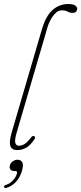

<svg xmlns="http://www.w3.org/2000/svg" viewBox="-22 -739 404 955"><path d="M318.5 -719Q340.5 -719 351.2 -712Q362 -705 362 -695.5Q362 -688 356.8 -681.5Q351.5 -675 340 -675Q324.5 -675 314.5 -681.2Q304.5 -687.5 285.5 -687.5Q271 -687.5 259.5 -678.5Q248 -669.5 237 -653Q222.5 -630 214.8 -605.5Q207 -581 197 -544.5L61 -80Q50 -42 54.2 -28Q58.5 -14 72.5 -14Q85 -14 99 -22Q113 -30 131 -53Q140 -66.5 148.5 -61.5Q156.5 -57 148.5 -45Q128.5 -16 108.2 -4.2Q88 7.5 63 7.5Q37.5 7.5 29.8 -11.8Q22 -31 36 -79.5L186.5 -593.5Q206.5 -661 240 -690Q273.5 -719 318.5 -719ZM47.5 111.5Q35 111.5 29.5 103.2Q24 95 27 84Q30.5 71.5 41.5 63.5Q52.5 55.5 65.5 55.5Q80.5 55.5 88.2 67.2Q96 79 87.5 109.5Q78.5 143 57.5 165.5Q36.5 188 11 195Q0.5 198 -2 191.5Q-2 182.5 8.5 180.5Q27.5 174 42.2 158.2Q57 142.5 62 125Q65.5 111.5 54.5 111.5Z"/></svg>

Font: Fraunces144ptSuperSoftThinItalic
Style: Italic
Weight: 100
Italic angle: -16°
Version: Version 1.000;[0bf87f6ff]